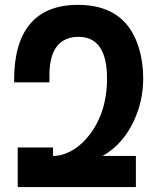

<svg xmlns="http://www.w3.org/2000/svg" viewBox="-20 -763 642 783"><path d="M52.2 0H534.2V-127H397.9C460.9 -162.1 500.5 -214.8 526.9 -272C552.2 -327.1 564 -383.8 564 -444.3C564 -527.8 541.5 -608.4 498.5 -661.1C456.1 -713.4 389.6 -743.2 297.9 -743.2C124 -743.2 37.6 -636.7 37.6 -438V-427.2H181.6V-456.5C181.6 -511.2 192.9 -550.3 213.4 -575.7C233.9 -601.1 264.6 -612.8 299.8 -612.8C378.9 -612.8 416.5 -554.2 416.5 -442.4C416.5 -347.7 389.6 -271 346.2 -214.4C303.2 -158.2 248.5 -127.4 196.3 -127V-161.6H52.2Z"/></svg>

Font: Hack
Style: Bold
Weight: 700
Monospace: yes
Designer: Christopher Simpkins
Foundry: Christopher Simpkins
Version: Version 2.010